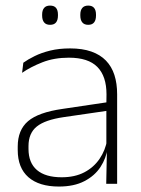

<svg xmlns="http://www.w3.org/2000/svg" viewBox="-20 -674 518 704"><path d="M369.5 0 372 -125 370 -131.5V-290L370.5 -328Q370.5 -394.5 337 -428.5Q303.5 -462.5 232.5 -462.5Q178.5 -462.5 135.2 -445.5Q92 -428.5 61 -407L65.5 -444Q82 -456 106.8 -468.2Q131.5 -480.5 164 -488.5Q196.5 -496.5 237 -496.5Q282 -496.5 314.8 -485Q347.5 -473.5 368.5 -451.8Q389.5 -430 399.5 -399Q409.5 -368 409.5 -328.5V0ZM196 10Q123.5 10 84.2 -24.2Q45 -58.5 45 -124V-136.5Q45 -197.5 83 -229.8Q121 -262 208 -274.5L379.5 -300L381.5 -269L213.5 -244.5Q145 -234.5 114.8 -210Q84.5 -185.5 84.5 -138.5V-128Q84.5 -77 115.5 -50.5Q146.5 -24 206 -24Q254.5 -24 289.2 -42.2Q324 -60.5 345.2 -91.8Q366.5 -123 373 -162L383.5 -131H374.5Q369.5 -94 348.5 -61.8Q327.5 -29.5 289.5 -9.8Q251.5 10 196 10ZM163.5 -583Q149 -583 141.8 -591.8Q134.5 -600.5 134.5 -617V-620.5Q134.5 -636.5 141.8 -645Q149 -653.5 163.5 -653.5Q178.5 -653.5 185.5 -645Q192.5 -636.5 192.5 -620.5V-617Q192.5 -600.5 185.5 -591.8Q178.5 -583 163.5 -583ZM303.5 -583Q289 -583 281.8 -591.8Q274.5 -600.5 274.5 -617V-620.5Q274.5 -636.5 281.8 -645Q289 -653.5 303.5 -653.5Q318 -653.5 325 -645Q332 -636.5 332 -620.5V-617Q332 -600.5 325 -591.8Q318 -583 303.5 -583Z"/></svg>

Font: Anek Tamil Medium ExtraLight
Style: Regular
Weight: 250
Version: Version 1.003